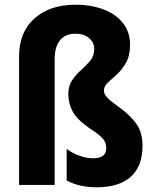

<svg xmlns="http://www.w3.org/2000/svg" viewBox="-20 -851 653 815"><path d="M532 -662Q532 -615 515 -585Q498 -555 476.5 -535.5Q455 -516 438 -500.5Q421 -485 421 -466Q421 -451 437.5 -434.5Q454 -418 491 -392Q536 -359 560.5 -323Q585 -287 585 -231Q585 -146 535.5 -101Q486 -56 390 -56Q357 -56 325 -62.5Q293 -69 263 -85V-219Q286 -201 317 -190Q348 -179 375 -179Q431 -179 431 -222Q431 -237 425.5 -249Q420 -261 404.5 -274.5Q389 -288 358 -308Q304 -346 287 -380.5Q270 -415 270 -451Q270 -487 286.5 -511Q303 -535 324.5 -554Q346 -573 363 -593.5Q380 -614 380 -644Q380 -670 358.5 -689Q337 -708 300 -708Q258 -708 235 -680.5Q212 -653 212 -599V-66H61V-612Q61 -715 126.5 -773Q192 -831 300 -831Q367 -831 419.5 -811Q472 -791 502 -753Q532 -715 532 -662Z"/></svg>

Font: Noto Sans Malayalam UI Condensed ExtraBold
Style: Regular
Weight: 800
Width: 3
Designer: Jelle Bosma - Monotype Design Team
Foundry: Monotype Imaging Inc.
Version: Version 2.104; ttfautohint (v1.8.4.7-5d5b)